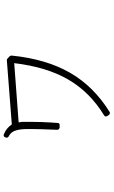

<svg xmlns="http://www.w3.org/2000/svg" viewBox="192 -783 616 1040"><g transform="rotate(-90 500.0 -263.0)"><path d="M407 25Q409 25 413 23Q551 -62 625.5 -191Q700 -320 719 -508Q719 -514 716 -518L703 -530Q700 -534 695 -534H694L346 -507Q327 -536 293 -550Q291 -551 288 -551Q287 -551 286 -551Q285 -551 284 -551Q279 -549 277 -544L275 -539Q272 -530 281 -524Q295 -517 304 -505Q317 -486 320 -449Q321 -440 321 -427Q321 -414 321 -399Q321 -372 320 -343.5Q319 -315 318 -292.5Q317 -270 317 -260Q317 -255 321 -252Q325 -248 329 -248H343Q354 -248 354 -259Q355 -272 356.5 -295.5Q358 -319 359 -347.5Q360 -376 360 -403V-416Q360 -426 360 -434.5Q360 -443 360 -452Q359 -456 358.5 -461Q358 -466 357 -470L678 -494Q657 -318 589 -201Q521 -84 395 -7Q386 -1 391 9L397 18Q399 23 404 23Q405 24 407 24Z"/></g></svg>

Font: Kokoro
Style: Regular
Weight: 400
Version: Version 1.00